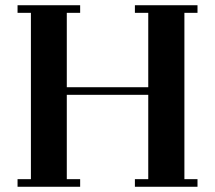

<svg xmlns="http://www.w3.org/2000/svg" viewBox="-20 -713 821 733"><path d="M47 0H286V-29H235V-351H546V-29H495V0H734V-29H684V-664H734V-693H495V-664H546V-380H235V-664H286V-693H47V-664H98V-29H47Z"/></svg>

Font: Monomakh Unicode
Style: Regular
Weight: 400
Version: Version 1.2